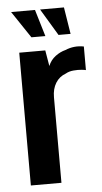

<svg xmlns="http://www.w3.org/2000/svg" viewBox="-49 -681 380 713"><g transform="rotate(-5 140.5 -324.0)"><path d="M37 0V-495H134L144 -436Q153 -458 171 -471.5Q189 -485 209 -490Q242 -504 278 -497V-409Q276 -410 262.5 -411.5Q249 -413 232 -411.5Q215 -410 203 -403Q178 -394 164.5 -372Q151 -350 151 -319V0ZM233 -548H188L128 -648H217ZM139 -548H87L20 -648H109Z"/></g></svg>

Font: Alumni Sans
Style: Bold
Weight: 700
Designer: Robert E. Leuschke
Foundry: Robert E. Leuschke
Version: Version 1.018